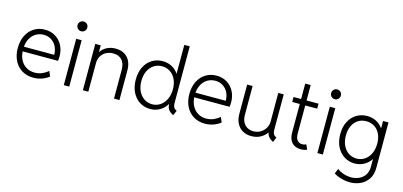

<svg xmlns="http://www.w3.org/2000/svg" viewBox="-78 -1300 4326 2060"><g transform="rotate(15 2084.5 -269.5)"><path d="M46.4 -257.8Q46.4 -336.9 76.2 -397Q106 -457 158.9 -490Q211.9 -522.9 279.3 -522.9Q345.7 -522.9 396.7 -491.5Q447.8 -460 475.3 -406Q502.9 -352.1 502.9 -287.6Q502.9 -274.4 501.7 -259Q500.5 -243.7 499 -235.8H106Q109.9 -179.2 133.8 -137Q157.7 -94.7 197.3 -71.8Q236.8 -48.8 287.1 -48.8Q333.5 -48.8 372.1 -65.9Q410.6 -83 436.5 -107.4L460.9 -50.8Q428.2 -24.4 383.3 -8.3Q338.4 7.8 287.6 7.8Q216.8 7.8 161.9 -25.1Q106.9 -58.1 76.7 -118.4Q46.4 -178.7 46.4 -257.8ZM442.9 -287.6Q442.9 -337.4 422.9 -378.2Q402.8 -418.9 365.7 -442.6Q328.6 -466.3 280.3 -466.3Q234.4 -466.3 196.5 -444.8Q158.7 -423.3 135 -382.8Q111.3 -342.3 106.4 -287.6Z M626.5 -515.1H687V0H626.5ZM602.1 -660.6Q602.1 -683.6 617.9 -699.2Q633.8 -714.8 656.2 -714.8Q679.2 -714.8 694.8 -699.2Q710.4 -683.6 710.4 -660.6Q710.4 -638.2 694.8 -622.3Q679.2 -606.4 656.2 -606.4Q633.8 -606.4 617.9 -622.3Q602.1 -638.2 602.1 -660.6Z M838.4 -515.1H898.9V-440.9H900.4Q924.8 -479.5 967.8 -501.2Q1010.7 -522.9 1064.9 -522.9Q1123.5 -522.9 1164.1 -497.8Q1204.6 -472.7 1224.6 -429.4Q1244.6 -386.2 1244.6 -331.1V0H1184.1V-317.9Q1184.1 -390.6 1149.4 -428.5Q1114.7 -466.3 1052.2 -466.3Q1008.8 -466.3 973.9 -447.8Q939 -429.2 918.9 -395.8Q898.9 -362.3 898.9 -319.3V0H838.4Z M1770.5 -94.2H1767.6Q1737.8 -45.4 1690.7 -18.8Q1643.6 7.8 1586.9 7.8Q1522 7.8 1469.5 -24.9Q1417 -57.6 1387 -117.9Q1356.9 -178.2 1356.9 -258.3Q1356.9 -338.9 1386.7 -398.9Q1416.5 -459 1469 -491.2Q1521.5 -523.4 1586.9 -523.4Q1641.1 -523.4 1686 -500.5Q1731 -477.5 1761.2 -434.1H1763.7V-752H1824.2V-130.4Q1824.2 -105 1827.9 -90.1Q1831.5 -75.2 1840.6 -65.4Q1849.6 -55.7 1867.7 -46.9L1843.3 7.8Q1805.7 -11.7 1789.3 -33.9Q1772.9 -56.2 1770.5 -94.2ZM1769 -258.3Q1769 -323.7 1745.4 -371.6Q1721.7 -419.4 1681.9 -444.1Q1642.1 -468.8 1594.2 -468.8Q1543.5 -468.8 1503.4 -442.6Q1463.4 -416.5 1440.9 -368.7Q1418.5 -320.8 1418.9 -258.3Q1418.5 -197.3 1441.2 -148.9Q1463.9 -100.6 1503.9 -73.7Q1543.9 -46.9 1594.2 -46.9Q1644.5 -46.9 1684.3 -74.5Q1724.1 -102.1 1746.6 -150.1Q1769 -198.2 1769 -258.3Z M1952.1 -257.8Q1952.1 -336.9 1981.9 -397Q2011.7 -457 2064.7 -490Q2117.7 -522.9 2185.1 -522.9Q2251.5 -522.9 2302.5 -491.5Q2353.5 -460 2381.1 -406Q2408.7 -352.1 2408.7 -287.6Q2408.7 -274.4 2407.5 -259Q2406.2 -243.7 2404.8 -235.8H2011.7Q2015.6 -179.2 2039.6 -137Q2063.5 -94.7 2103 -71.8Q2142.6 -48.8 2192.9 -48.8Q2239.3 -48.8 2277.8 -65.9Q2316.4 -83 2342.3 -107.4L2366.7 -50.8Q2334 -24.4 2289.1 -8.3Q2244.1 7.8 2193.4 7.8Q2122.6 7.8 2067.6 -25.1Q2012.7 -58.1 1982.4 -118.4Q1952.1 -178.7 1952.1 -257.8ZM2348.6 -287.6Q2348.6 -337.4 2328.6 -378.2Q2308.6 -418.9 2271.5 -442.6Q2234.4 -466.3 2186 -466.3Q2140.1 -466.3 2102.3 -444.8Q2064.5 -423.3 2040.8 -382.8Q2017.1 -342.3 2012.2 -287.6Z M2525.4 -190.9V-515.1H2585.9V-193.4Q2585.9 -148.9 2602.5 -116.2Q2619.1 -83.5 2648.9 -65.9Q2678.7 -48.3 2717.3 -48.3Q2761.2 -48.3 2796.4 -68.8Q2831.5 -89.4 2851.3 -123.5Q2871.1 -157.7 2871.1 -197.3V-515.1H2931.6V-132.3Q2931.6 -106 2935.3 -90.6Q2939 -75.2 2948.2 -65.2Q2957.5 -55.2 2975.6 -46.9L2952.6 7.8Q2890.6 -22.9 2880.4 -77.6H2879.4Q2854 -39.6 2810.3 -15.9Q2766.6 7.8 2709.5 7.8Q2654.3 7.8 2612.8 -16.1Q2571.3 -40 2548.3 -85Q2525.4 -129.9 2525.4 -190.9Z M3124.5 -142.1V-460H3040.5V-515.1H3124.5V-686.5H3185.1V-515.1H3317.9V-460H3185.1V-144.5Q3185.1 -99.6 3205.1 -74.5Q3225.1 -49.3 3261.7 -49.3Q3282.7 -49.3 3304.7 -59.6L3328.1 -6.3Q3296.9 6.8 3261.7 6.8Q3194.3 6.8 3159.4 -32.7Q3124.5 -72.3 3124.5 -142.1Z M3443.4 -515.1H3503.9V0H3443.4ZM3418.9 -660.6Q3418.9 -683.6 3434.8 -699.2Q3450.7 -714.8 3473.1 -714.8Q3496.1 -714.8 3511.7 -699.2Q3527.3 -683.6 3527.3 -660.6Q3527.3 -638.2 3511.7 -622.3Q3496.1 -606.4 3473.1 -606.4Q3450.7 -606.4 3434.8 -622.3Q3418.9 -638.2 3418.9 -660.6Z M3679.7 161.6 3703.1 106.4Q3730.5 128.9 3772.7 143.3Q3814.9 157.7 3858.9 157.7Q3905.8 157.7 3946.3 139.4Q3986.8 121.1 4011.5 84Q4036.1 46.9 4036.1 -7.3V-92.8Q4005.4 -45.9 3958.7 -20.8Q3912.1 4.4 3856.4 4.4Q3792 4.4 3740 -28.1Q3688 -60.5 3657.7 -120.8Q3627.4 -181.2 3627.4 -261.2Q3627.4 -341.3 3657.7 -400.4Q3688 -459.5 3740.5 -491.2Q3793 -522.9 3858.9 -522.9Q3913.6 -522.9 3959 -499.8Q4004.4 -476.6 4034.7 -433.1V-515.1H4095.2V-10.7Q4095.2 64.9 4061 115.5Q4026.9 166 3973.1 189.5Q3919.4 212.9 3860.8 212.9Q3811 212.9 3760.5 198Q3710 183.1 3679.7 161.6ZM4037.6 -264.2Q4037.6 -325.2 4015.6 -370.8Q3993.7 -416.5 3954.1 -441.4Q3914.6 -466.3 3863.8 -466.3Q3811.5 -466.3 3772 -440.7Q3732.4 -415 3710.9 -368.4Q3689.5 -321.8 3689.5 -261.2Q3689.5 -199.7 3711.9 -152.1Q3734.4 -104.5 3773.9 -78.1Q3813.5 -51.8 3863.8 -51.8Q3914.1 -51.8 3953.6 -78.9Q3993.2 -106 4015.4 -154.3Q4037.6 -202.6 4037.6 -264.2Z"/></g></svg>

Font: Reddit Sans Light
Style: Regular
Weight: 300
Designer: Stephen Hutchings
Foundry: Reddit
Version: Version 1.013